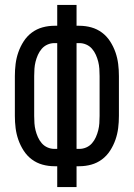

<svg xmlns="http://www.w3.org/2000/svg" viewBox="-20 -755 540 775"><path d="M211 0V-84H200Q175 -84 151.5 -90.5Q128 -97 108.5 -111.5Q89 -126 75.5 -147Q62 -168 54 -191Q46 -214 43 -238Q40 -262 40 -287V-448Q40 -473 43 -497Q46 -521 54 -544Q62 -567 75.5 -588Q89 -609 108.5 -623.5Q128 -638 151.5 -644.5Q175 -651 200 -651H211V-735H289V-651H300Q325 -651 348.5 -644.5Q372 -638 391.5 -623.5Q411 -609 424.5 -588Q438 -567 446 -544Q454 -521 457 -497Q460 -473 460 -448V-287Q460 -262 457 -238Q454 -214 446 -191Q438 -168 424.5 -147Q411 -126 391.5 -111.5Q372 -97 348.5 -90.5Q325 -84 300 -84H289V0ZM211 -154V-581H200Q185 -581 171.5 -575Q158 -569 148.5 -558Q139 -547 133 -533.5Q127 -520 123.5 -506Q120 -492 119 -477.5Q118 -463 118 -448V-287Q118 -272 119 -257.5Q120 -243 123.5 -229Q127 -215 133 -201.5Q139 -188 148.5 -177Q158 -166 171.5 -160Q185 -154 200 -154ZM289 -154H300Q315 -154 328.5 -160Q342 -166 351.5 -177Q361 -188 367 -201.5Q373 -215 376.5 -229Q380 -243 381 -257.5Q382 -272 382 -287V-448Q382 -463 381 -477.5Q380 -492 376.5 -506Q373 -520 367 -533.5Q361 -547 351.5 -558Q342 -569 328.5 -575Q315 -581 300 -581H289Z"/></svg>

Font: Iosevka Term SS14
Style: Regular
Weight: 400
Monospace: yes
Designer: Belleve Invis
Foundry: Belleve Invis
Version: Version 24.1.1; ttfautohint (v1.8.4)